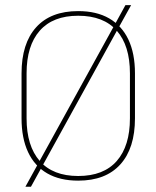

<svg xmlns="http://www.w3.org/2000/svg" viewBox="-20 -691 606 744"><path d="M283 9Q212 9 163 -19.2Q114 -47.5 88.8 -101.5Q63.5 -155.5 63.5 -232.5V-406.5Q63.5 -522.5 120 -585.2Q176.5 -648 283 -648Q354 -648 403 -619.8Q452 -591.5 477.5 -537.8Q503 -484 503 -406.5V-232.5Q503 -116.5 446.2 -53.8Q389.5 9 283 9ZM100 32.5H78.5L127 -55.5L130.5 -62L421.5 -590L426.5 -599L466 -671H488L440 -584.5L435.5 -576.5L144.5 -48.5L140.5 -41ZM283 -9Q381.5 -9 432.5 -67.2Q483.5 -125.5 483.5 -232.5V-407Q483.5 -514 432.5 -572Q381.5 -630 283 -630Q185 -630 134 -572Q83 -514 83 -407V-232.5Q83 -125.5 134 -67.2Q185 -9 283 -9Z"/></svg>

Font: Anek Devanagari Thin
Style: Regular
Weight: 250
Designer: Kailash Malviya (Devanagari) & Yesha Goshar (Latin)
Foundry: Ek Type
Version: Version 1.003